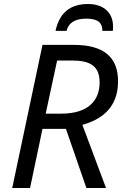

<svg xmlns="http://www.w3.org/2000/svg" viewBox="-20 -938 613 958"><path d="M130 0 192 -295H309L411 0H509L391 -315C520 -351 569 -430 569 -533C569 -654 496 -714 349 -714H192L41 0ZM208 -371 265 -636H341C430 -636 477 -608 477 -527C477 -435 419 -371 286 -371ZM312 -784C321 -821 350 -845 411 -845C470 -845 491 -823 491 -784H543C544 -792 544 -799 544 -806C544 -879 492 -918 420 -918C336 -918 278 -880 257 -784Z"/></svg>

Font: BC Sans
Style: Italic
Weight: 400
Italic angle: -12°
Designer: Monotype Design Team
Designer: Province of B.C.
Foundry: Monotype Imaging Inc.
Version: Version 2.000;GOOG;noto-source:20170915:90ef993387c0